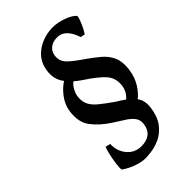

<svg xmlns="http://www.w3.org/2000/svg" viewBox="-219 -779 870 870"><g transform="rotate(-45 216.0 -344.0)"><path d="M174.8 14.6Q151.4 14.6 120.8 3.9Q90.3 -6.8 64 -24.9Q61 -26.4 61.8 -40.8Q62.5 -55.2 65.7 -75.7Q68.8 -96.2 73.7 -116.7Q78.6 -137.2 84 -150.4L107.9 -145Q106 -100.6 132.3 -68.8Q158.7 -37.1 201.7 -37.1Q233.4 -37.1 253.9 -52.2Q274.4 -67.4 279.3 -100.1Q282.7 -126 268.6 -143.6Q254.4 -161.1 230.7 -175.5Q207 -189.9 182.6 -206.1Q133.8 -237.8 104 -276.6Q74.2 -315.4 83 -378.9Q88.4 -417 112.8 -448.7Q137.2 -480.5 168.5 -498.8Q199.7 -517.1 224.6 -514.2Q225.6 -512.7 223.9 -502.2Q222.2 -491.7 220.7 -481.2Q219.2 -470.7 220.7 -468.8Q204.6 -474.1 190.4 -463.1Q176.3 -452.1 167 -434.6Q157.7 -417 155.8 -402.3Q151.9 -373 161.9 -351.8Q171.9 -330.6 196.5 -310.3Q221.2 -290 259.8 -263.2Q283.7 -249 307.1 -232.2Q330.6 -215.3 344.7 -191.4Q358.9 -167.5 354 -130.9Q346.7 -79.1 323.7 -49.6Q300.8 -20 271.7 -6.3Q242.7 7.3 216.1 11Q189.5 14.6 174.8 14.6ZM291.5 -176.3Q288.6 -178.7 280 -188Q271.5 -197.3 263.4 -206.5Q255.4 -215.8 254.4 -217.8Q283.2 -218.3 305.9 -240.2Q328.6 -262.2 332.5 -291.5Q338.9 -337.9 311.5 -368.4Q284.2 -398.9 222.7 -439Q184.6 -463.9 158.9 -498.8Q133.3 -533.7 140.1 -582.5Q146 -623 169.7 -649.7Q193.4 -676.3 227.3 -689.7Q261.2 -703.1 296.4 -703.1Q327.1 -703.1 361.3 -691.2Q395.5 -679.2 411.6 -662.1Q414.6 -658.2 408.2 -640.4Q401.9 -622.6 392.3 -603.5Q382.8 -584.5 377 -577.6L356 -581.5Q331.1 -656.7 280.3 -656.7Q252.4 -656.7 234.6 -643.3Q216.8 -629.9 213.4 -605.5Q209 -572.3 232.4 -549.3Q255.9 -526.4 300.3 -496.6Q332.5 -474.1 359.1 -451.7Q385.7 -429.2 399.2 -398.9Q412.6 -368.7 406.7 -322.3Q400.4 -278.3 380.1 -246.6Q359.9 -214.8 335.4 -196.8Q311 -178.7 291.5 -176.3Z"/></g></svg>

Font: Gentium Book Plus
Style: Italic
Weight: 400
Italic angle: -8°
Designer: Victor Gaultney, Annie Olsen, Iska Routamaa, Becca Hirsbrunner
Foundry: SIL International
Version: Version 6.101